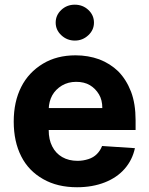

<svg xmlns="http://www.w3.org/2000/svg" viewBox="-20 -789 638 820"><path d="M309.1 10.7Q225.1 10.7 164.6 -23.9Q102.1 -59.1 70.8 -121.1Q38.6 -184.1 38.6 -270Q38.6 -354.5 70.8 -418Q102.1 -480 163.6 -517.1Q222.7 -552.7 302.7 -552.7Q356.4 -552.7 403.8 -535.6Q450.7 -517.6 485.4 -483.9Q519.5 -449.2 539.6 -397.5Q559.1 -346.2 559.1 -275.4V-233.9H98.6V-327.6H417Q417 -361.8 402.8 -385.7Q387.7 -411.1 363.8 -425.3Q339.8 -439.5 305.2 -439.5Q271.5 -439.5 244.6 -423.8Q217.3 -407.2 203.1 -381.8Q189 -356 188 -322.8V-233.9Q188 -192.4 203.1 -163.6Q217.8 -134.3 245.6 -118.2Q273.4 -102.1 311.5 -102.1Q334.5 -102.1 357.4 -109.4Q378.9 -116.2 393.6 -130.9Q408.2 -145.5 416 -165.5L556.2 -156.2Q545.4 -106 512.7 -68.4Q480 -30.8 428.2 -10.3Q375 10.7 309.1 10.7ZM299.8 -615.7Q266.1 -615.7 241.7 -638.7Q217.8 -661.1 217.8 -692.4Q217.8 -724.1 241.7 -746.6Q265.6 -769 299.3 -769Q333.5 -769 357.4 -746.6Q381.3 -724.1 381.3 -692.4Q381.3 -661.1 357.4 -638.7Q333 -615.7 299.8 -615.7Z"/></svg>

Font: My Font
Style: Bold
Weight: 500
Designer: Rasmus Andersson
Foundry: rsms
Version: Version 0.001